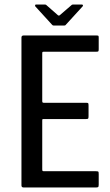

<svg xmlns="http://www.w3.org/2000/svg" viewBox="-20 -830 489 850"><path d="M85 0Q75 0 75 -9V-664Q75 -673 85 -673H406Q414 -673 415.5 -671.5Q417 -670 417 -663V-612Q417 -604 415 -602.5Q413 -601 406 -601H174Q169 -601 168 -599.5Q167 -598 167 -593V-383Q167 -378 168.5 -376.5Q170 -375 174 -375H361Q369 -375 370.5 -373Q372 -371 372 -362V-316Q372 -308 370.5 -305.5Q369 -303 361 -303H174Q169 -303 168 -302Q167 -301 167 -296V-81Q167 -76 168 -74Q169 -72 174 -72H404Q414 -72 415.5 -70Q417 -68 417 -59V-13Q417 -4 414.5 -2Q412 0 404 0ZM217 -717Q213 -717 210 -721L136 -802Q135 -805 135.5 -807.5Q136 -810 140 -810H179Q184 -810 187 -806L236 -763Q241 -759 245 -763L295 -806Q298 -810 303 -810H342Q346 -810 347 -807.5Q348 -805 346 -802L272 -721Q270 -717 265 -717Z"/></svg>

Font: Glory Thin Medium
Style: Regular
Weight: 500
Version: Version 1.011